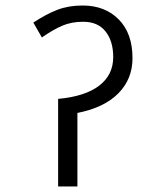

<svg xmlns="http://www.w3.org/2000/svg" viewBox="-20 -677 590 697"><path d="M261 -267V0H191V-318Q289 -327 340 -366Q391 -405 391 -470Q391 -528 363 -563Q335 -598 282 -598Q239 -598 205.5 -583.5Q172 -569 132 -541L101 -595Q148 -626 188.5 -641.5Q229 -657 280 -657Q361 -657 411 -606.5Q461 -556 461 -466Q461 -390 409.5 -338Q358 -286 261 -267Z"/></svg>

Font: Martel Sans Light
Style: Regular
Weight: 300
Designer: Dan Reynolds and Mathieu Réguer
Foundry: Dan Reynolds and Mathieu Réguer
Version: Version 1.002; ttfautohint (v1.1) -l 5 -r 5 -G 72 -x 0 -D la